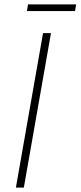

<svg xmlns="http://www.w3.org/2000/svg" viewBox="-20 -850 365 870"><path d="M175 -700H211L88 0H52ZM107 -830H325L320 -800H102Z"/></svg>

Font: Bai Jamjuree ExtraLight
Style: Italic
Weight: 275
Italic angle: -10°
Version: Version 1.000; ttfautohint (v1.6)